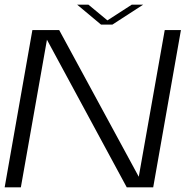

<svg xmlns="http://www.w3.org/2000/svg" viewBox="-21 -804 822 824"><path d="M-1 0 118 -675H233L574.5 -45.5L686 -675H755.5L636.5 0H523L180.5 -633.5L68.5 0ZM412.5 -698.5 310 -784H358.5L440 -716.5L544.5 -784H593.5L461.5 -698.5Z"/></svg>

Font: Anybody ExtraExpanded Light
Style: Italic
Weight: 300
Width: 8
Italic angle: -10°
Designer: Tyler Finck
Foundry: Etcetera Type Company
Version: Version 1.010; ttfautohint (v1.8.3) -l 8 -r 50 -G 200 -x 14 